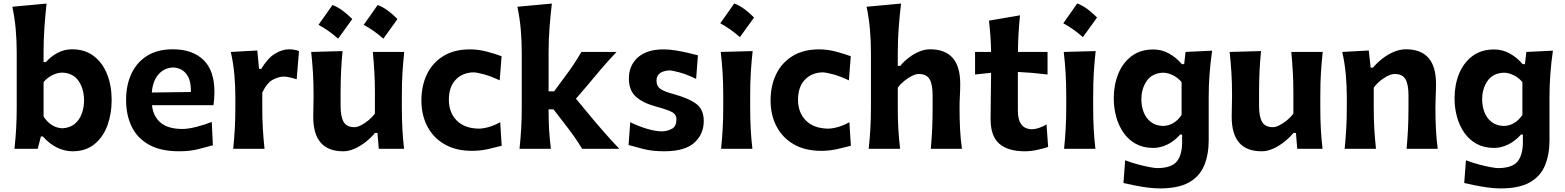

<svg xmlns="http://www.w3.org/2000/svg" viewBox="-20 -847 8911 1093"><path d="M392.1 14.2Q349.1 14.2 305.4 -6.6Q261.7 -27.3 223.6 -70.3H212.9L194.8 0H62.5Q68.8 -59.6 72 -115.2Q75.2 -170.9 75.2 -239.7V-546.4Q75.2 -614.3 69.6 -679Q64 -743.7 50.3 -808.6L245.1 -826.7Q237.8 -760.7 232.9 -691.4Q228 -622.1 228 -546.4V-493.7H241.2Q269.5 -525.4 307.6 -545.9Q345.7 -566.4 390.1 -566.4Q463.4 -566.4 513.7 -528.1Q564 -489.7 589.8 -424.3Q615.7 -358.9 615.7 -276.9Q615.7 -199.7 591.6 -133.3Q567.4 -66.9 517.8 -26.4Q468.3 14.2 392.1 14.2ZM334.5 -116.7Q377 -118.7 404.5 -141.1Q432.1 -163.6 445.3 -199.2Q458.5 -234.9 458.5 -275.4Q458.5 -340.3 427.5 -386Q396.5 -431.6 333.5 -433.6Q306.6 -433.1 278.6 -419.4Q250.5 -405.8 228 -379.9V-183.1Q271 -119.6 334.5 -116.7Z M1001 14.2Q895 14.2 828.1 -23.2Q761.2 -60.5 729.5 -126.5Q697.8 -192.4 697.8 -277.8Q697.8 -362.3 728 -427.2Q758.3 -492.2 817.4 -529.3Q876.5 -566.4 963.4 -566.4Q1075.2 -566.4 1137.9 -506.1Q1200.7 -445.8 1200.7 -323.2Q1200.7 -300.8 1199.2 -283Q1197.8 -265.1 1195.3 -248H845.2Q852.1 -184.6 894.3 -148.7Q936.5 -112.8 1019.5 -112.8Q1049.8 -112.8 1096.9 -124.5Q1144 -136.2 1185.5 -152.8L1191.9 -20Q1157.7 -10.7 1109.9 1.7Q1062 14.2 1001 14.2ZM1066.4 -323.2Q1068.8 -389.2 1041.5 -425Q1014.2 -460.9 964.8 -462.9Q913.6 -460.4 881.3 -422.6Q849.1 -384.8 844.2 -320.3Z M1307.6 0Q1313.5 -59.6 1316.7 -115.2Q1319.8 -170.9 1319.8 -239.7V-294.4Q1319.8 -356.9 1314.2 -421.4Q1308.6 -485.8 1293.9 -551.3L1444.8 -559.6L1454.6 -455.1H1467.3Q1505.4 -518.1 1546.9 -542.2Q1588.4 -566.4 1624 -566.4Q1636.7 -566.4 1652.3 -564.2Q1668 -562 1682.1 -556.2L1668.9 -395.5Q1649.9 -401.9 1629.4 -406.5Q1608.9 -411.1 1594.7 -411.1Q1568.8 -411.1 1534.7 -394Q1500.5 -377 1473.1 -320.3V-231.4Q1473.1 -168.9 1476.3 -114.3Q1479.5 -59.6 1485.8 0Z M1933.6 14.2Q1763.2 14.2 1763.2 -181.6Q1763.2 -217.8 1764.2 -245.1Q1765.1 -272.5 1765.1 -301.3Q1765.1 -377.4 1761.5 -434.8Q1757.8 -492.2 1751.5 -551.3L1930.2 -556.2Q1924.3 -497.1 1921.6 -439.9Q1918.9 -382.8 1918.9 -320.3V-243.7Q1918.9 -183.1 1936.3 -153.1Q1953.6 -123 1998 -123Q2013.7 -123 2034.9 -133.8Q2056.2 -144.5 2077.6 -162.1Q2099.1 -179.7 2114.3 -200.7V-320.3Q2114.3 -382.8 2111.1 -437.5Q2107.9 -492.2 2102.5 -551.3H2281.2Q2274.9 -492.2 2271.2 -434.8Q2267.6 -377.4 2267.6 -301.3V-239.7Q2267.6 -170.9 2270.5 -115.2Q2273.4 -59.6 2280.3 0H2136.2L2128.9 -90.3H2114.7Q2092.8 -63.5 2062.5 -39.6Q2032.2 -15.6 1999 -0.7Q1965.8 14.2 1933.6 14.2ZM2130 -818.5Q2160.1 -807.2 2188.3 -786.3Q2216.4 -765.3 2242.8 -738.5Q2202.5 -682.1 2162.2 -626.8Q2137.5 -648.8 2109.8 -668.7Q2082.2 -688.5 2050.5 -705.7Q2070.9 -734.7 2090.8 -762.6Q2110.6 -790.6 2130 -818.5ZM1872.7 -818.5Q1902.7 -807.2 1930.9 -786.3Q1959.1 -765.3 1985.4 -738.5Q1945.2 -682.1 1904.9 -626.8Q1880.2 -648.8 1852.5 -668.7Q1824.9 -688.5 1793.2 -705.7Q1813.6 -734.7 1833.4 -762.6Q1853.3 -790.6 1872.7 -818.5Z M2667 11.7Q2575.7 11.7 2511.2 -25.4Q2446.8 -62.5 2412.8 -127.4Q2378.9 -192.4 2378.9 -274.9Q2378.9 -358.4 2410.4 -424.1Q2441.9 -489.7 2503.7 -527.8Q2565.4 -565.9 2655.3 -565.9Q2704.6 -565.9 2753.2 -552.7Q2801.8 -539.6 2835.4 -526.9L2824.7 -389.6Q2772 -414.1 2732.4 -424.6Q2692.9 -435.1 2672.9 -435.1Q2610.8 -432.6 2573 -391.8Q2535.2 -351.1 2535.2 -279.3Q2535.2 -207 2579.3 -161.6Q2623.5 -116.2 2705.1 -114.7Q2730 -114.7 2762.7 -124Q2795.4 -133.3 2827.6 -151.4L2835.9 -17.1Q2804.2 -8.8 2759.3 1.5Q2714.4 11.7 2667 11.7Z M2937.5 0Q2943.8 -59.6 2947 -115.2Q2950.2 -170.9 2950.2 -239.7V-546.4Q2950.2 -614.3 2944.6 -679Q2939 -743.7 2925.3 -808.6L3121.6 -826.7Q3113.8 -760.7 3108.4 -691.4Q3103 -622.1 3103 -546.4V-327.1H3134.3L3192.9 -406.2Q3220.2 -442.4 3244.4 -478.5Q3268.6 -514.6 3289.6 -551.3H3489.7Q3442.9 -501.5 3400.6 -452.4Q3358.4 -403.3 3317.9 -354L3258.8 -285.2L3328.6 -200.7Q3370.1 -150.4 3414.1 -100.1Q3458 -49.8 3505.4 0H3293.5Q3273.4 -34.7 3249 -69.1Q3224.6 -103.5 3198.2 -137.2L3130.9 -224.6H3103V-210Q3103 -153.3 3106.2 -103.5Q3109.4 -53.7 3116.2 0Z M3759.8 14.2Q3693.4 14.2 3642.6 1.2Q3591.8 -11.7 3558.1 -21.5L3567.9 -151.4Q3612.8 -128.9 3662.4 -114Q3711.9 -99.1 3750 -99.1Q3782.7 -101.1 3806.6 -114.7Q3830.6 -128.4 3830.6 -167.5Q3830.6 -196.3 3804.4 -209.7Q3778.3 -223.1 3710.4 -241.7Q3637.7 -261.7 3598.9 -297.6Q3560.1 -333.5 3560.1 -399.4Q3560.1 -475.1 3611.6 -520.5Q3663.1 -565.9 3757.3 -565.9Q3790 -565.9 3827.1 -559.8Q3864.3 -553.7 3897.7 -545.9Q3931.2 -538.1 3953.1 -532.2L3942.9 -397.9Q3892.6 -422.4 3850.1 -434.3Q3807.6 -446.3 3787.6 -446.3Q3773.4 -445.3 3756.8 -440.2Q3740.2 -435.1 3728.8 -422.6Q3717.3 -410.2 3717.3 -385.7Q3717.3 -357.9 3738 -342Q3758.8 -326.2 3812.5 -312Q3901.4 -287.6 3943.8 -255.6Q3986.3 -223.6 3986.3 -157.7Q3986.3 -84 3932.9 -34.9Q3879.4 14.2 3759.8 14.2Z M4159.8 -827.3Q4189.8 -816 4218 -795.1Q4246.2 -774.1 4272.6 -747.3Q4232.3 -690.9 4192 -635.5Q4167.3 -657.6 4139.6 -677.4Q4112 -697.3 4080.3 -714.5Q4100.7 -743.5 4120.6 -771.4Q4140.4 -799.4 4159.8 -827.3ZM4085 0Q4090.8 -59.6 4094 -115.2Q4097.2 -170.9 4097.2 -239.7V-294.4Q4097.2 -375.5 4093.5 -433.8Q4089.8 -492.2 4083 -551.3L4264.6 -556.2Q4257.8 -495.6 4254.2 -436.3Q4250.5 -377 4250.5 -294.4V-239.7Q4250.5 -170.9 4253.4 -115.2Q4256.3 -59.6 4263.2 0Z M4654.8 11.7Q4563.5 11.7 4499 -25.4Q4434.6 -62.5 4400.6 -127.4Q4366.7 -192.4 4366.7 -274.9Q4366.7 -358.4 4398.2 -424.1Q4429.7 -489.7 4491.5 -527.8Q4553.2 -565.9 4643.1 -565.9Q4692.4 -565.9 4741 -552.7Q4789.6 -539.6 4823.2 -526.9L4812.5 -389.6Q4759.8 -414.1 4720.2 -424.6Q4680.7 -435.1 4660.6 -435.1Q4598.6 -432.6 4560.8 -391.8Q4522.9 -351.1 4522.9 -279.3Q4522.9 -207 4567.1 -161.6Q4611.3 -116.2 4692.9 -114.7Q4717.8 -114.7 4750.5 -124Q4783.2 -133.3 4815.4 -151.4L4823.7 -17.1Q4792 -8.8 4747.1 1.5Q4702.1 11.7 4654.8 11.7Z M4925.3 0Q4931.6 -59.6 4934.8 -115.2Q4938 -170.9 4938 -239.7V-546.4Q4938 -614.3 4932.4 -679Q4926.8 -743.7 4913.1 -808.6L5109.4 -826.7Q5101.6 -760.7 5096.2 -691.4Q5090.8 -622.1 5090.8 -546.4V-472.2H5105Q5124.5 -496.1 5152.1 -517.6Q5179.7 -539.1 5211.4 -552.7Q5243.2 -566.4 5274.4 -566.4Q5446.3 -566.4 5446.3 -370.1Q5446.3 -334.5 5444.3 -300.8Q5442.4 -267.1 5442.4 -239.7Q5442.4 -170.9 5445.1 -115.2Q5447.8 -59.6 5456.1 0H5278.8Q5284.2 -59.6 5286.6 -114.3Q5289.1 -168.9 5289.1 -231.4V-305.7Q5289.1 -366.2 5272 -396Q5254.9 -425.8 5210 -425.8Q5193.8 -425.8 5171.9 -415Q5149.9 -404.3 5128.2 -386.7Q5106.4 -369.1 5090.8 -348.1V-231.4Q5090.8 -168.9 5094 -114.3Q5097.2 -59.6 5104 0Z M5813.5 14.2Q5718.8 14.2 5668.9 -28.6Q5619.1 -71.3 5619.1 -169.9Q5619.1 -233.9 5620.4 -299.1Q5621.6 -364.3 5622.1 -432.6L5530.8 -422.9V-551.3H5622.1Q5621.1 -599.1 5618.2 -641.6Q5615.2 -684.1 5609.9 -729.5L5786.6 -759.8Q5781.2 -704.6 5778.3 -656.7Q5775.4 -608.9 5774.9 -551.3H5943.4V-422.9Q5901.4 -428.2 5858.6 -431.9Q5815.9 -435.5 5774.4 -437.5V-217.3Q5774.4 -111.3 5856.4 -111.3Q5872.1 -111.3 5895 -118.9Q5918 -126.5 5937.5 -138.7L5946.8 -10.7Q5925.8 -2.9 5887.7 5.6Q5849.6 14.2 5813.5 14.2Z M6112.4 -827.3Q6142.5 -816 6170.7 -795.1Q6198.9 -774.1 6225.2 -747.3Q6184.9 -690.9 6144.6 -635.5Q6119.9 -657.6 6092.3 -677.4Q6064.6 -697.3 6032.9 -714.5Q6053.3 -743.5 6073.2 -771.4Q6093.1 -799.4 6112.4 -827.3ZM6037.6 0Q6043.5 -59.6 6046.6 -115.2Q6049.8 -170.9 6049.8 -239.7V-294.4Q6049.8 -375.5 6046.1 -433.8Q6042.5 -492.2 6035.6 -551.3L6217.3 -556.2Q6210.4 -495.6 6206.8 -436.3Q6203.1 -377 6203.1 -294.4V-239.7Q6203.1 -170.9 6206.1 -115.2Q6209 -59.6 6215.8 0Z M6582 225.6Q6547.9 225.6 6508.8 220.2Q6469.7 214.8 6434.3 207.5Q6398.9 200.2 6375.5 194.8L6385.3 65.4Q6419.4 78.6 6456.5 88.6Q6493.7 98.6 6523.9 104.2Q6554.2 109.9 6567.4 109.9Q6647.5 109.9 6678.5 73Q6709.5 36.1 6709.5 -39.6V-81.1H6698.7Q6664.1 -42.5 6624.3 -23.7Q6584.5 -4.9 6545.4 -4.9Q6488.3 -4.9 6446 -28.1Q6403.8 -51.3 6376 -91.3Q6348.1 -131.3 6334.2 -181.9Q6320.3 -232.4 6320.3 -286.6Q6320.3 -363.3 6345.9 -426.5Q6371.6 -489.7 6421.9 -527.6Q6472.2 -565.4 6545.4 -565.4Q6593.8 -565.4 6635.3 -542.2Q6676.8 -519 6708 -481.9H6721.2L6729 -551.3L6880.4 -558.6Q6860.8 -425.3 6860.8 -294.4V-48.8Q6860.8 32.7 6835.2 94.7Q6809.6 156.7 6748.8 191.2Q6688 225.6 6582 225.6ZM6601.1 -129.9Q6666 -132.3 6706.5 -192.9V-379.9Q6685.1 -404.8 6657.2 -418.7Q6629.4 -432.6 6602.1 -433.1Q6539.6 -431.2 6508.5 -387Q6477.5 -342.8 6477.5 -281.2Q6477.5 -242.2 6490.7 -208Q6503.9 -173.8 6531.5 -152.6Q6559.1 -131.3 6601.1 -129.9Z M7162.1 14.2Q6991.7 14.2 6991.7 -181.6Q6991.7 -217.8 6992.7 -245.1Q6993.7 -272.5 6993.7 -301.3Q6993.7 -377.4 6990 -434.8Q6986.3 -492.2 6980 -551.3L7158.7 -556.2Q7152.8 -497.1 7150.1 -439.9Q7147.5 -382.8 7147.5 -320.3V-243.7Q7147.5 -183.1 7164.8 -153.1Q7182.1 -123 7226.6 -123Q7242.2 -123 7263.4 -133.8Q7284.7 -144.5 7306.2 -162.1Q7327.6 -179.7 7342.8 -200.7V-320.3Q7342.8 -382.8 7339.6 -437.5Q7336.4 -492.2 7331.1 -551.3H7509.8Q7503.4 -492.2 7499.8 -434.8Q7496.1 -377.4 7496.1 -301.3V-239.7Q7496.1 -170.9 7499 -115.2Q7502 -59.6 7508.8 0H7364.7L7357.4 -90.3H7343.3Q7321.3 -63.5 7291 -39.6Q7260.7 -15.6 7227.5 -0.7Q7194.3 14.2 7162.1 14.2Z M7634.8 0Q7640.6 -59.6 7643.8 -115.2Q7647 -170.9 7647 -239.7V-294.4Q7647 -356.9 7641.4 -421.4Q7635.7 -485.8 7621.1 -551.3L7772 -559.6L7782.7 -461.9H7795.9Q7818.4 -488.8 7848.6 -512.7Q7878.9 -536.6 7913.8 -551.5Q7948.7 -566.4 7983.4 -566.4Q8154.8 -566.4 8154.8 -370.1Q8154.8 -334.5 8153.1 -300.8Q8151.4 -267.1 8151.4 -239.7Q8151.4 -170.9 8154.1 -115.2Q8156.7 -59.6 8164.6 0H7987.3Q7992.7 -59.6 7995.4 -114.3Q7998 -168.9 7998 -231.4V-305.7Q7998 -366.2 7981 -396Q7963.9 -425.8 7918.9 -425.8Q7894 -425.8 7858.9 -402.8Q7823.7 -379.9 7800.3 -348.1V-231.4Q7800.3 -168.9 7803.5 -114.3Q7806.6 -59.6 7813 0Z M8522 225.6Q8487.8 225.6 8448.7 220.2Q8409.7 214.8 8374.3 207.5Q8338.9 200.2 8315.4 194.8L8325.2 65.4Q8359.4 78.6 8396.5 88.6Q8433.6 98.6 8463.9 104.2Q8494.1 109.9 8507.3 109.9Q8587.4 109.9 8618.4 73Q8649.4 36.1 8649.4 -39.6V-81.1H8638.7Q8604 -42.5 8564.2 -23.7Q8524.4 -4.9 8485.4 -4.9Q8428.2 -4.9 8386 -28.1Q8343.8 -51.3 8315.9 -91.3Q8288.1 -131.3 8274.2 -181.9Q8260.3 -232.4 8260.3 -286.6Q8260.3 -363.3 8285.9 -426.5Q8311.5 -489.7 8361.8 -527.6Q8412.1 -565.4 8485.4 -565.4Q8533.7 -565.4 8575.2 -542.2Q8616.7 -519 8647.9 -481.9H8661.1L8668.9 -551.3L8820.3 -558.6Q8800.8 -425.3 8800.8 -294.4V-48.8Q8800.8 32.7 8775.1 94.7Q8749.5 156.7 8688.7 191.2Q8627.9 225.6 8522 225.6ZM8541 -129.9Q8606 -132.3 8646.5 -192.9V-379.9Q8625 -404.8 8597.2 -418.7Q8569.3 -432.6 8542 -433.1Q8479.5 -431.2 8448.5 -387Q8417.5 -342.8 8417.5 -281.2Q8417.5 -242.2 8430.7 -208Q8443.8 -173.8 8471.4 -152.6Q8499 -131.3 8541 -129.9Z"/></svg>

Font: Pinar-FD Bold
Style: Regular
Weight: 700
Designer: Amin Abedi
Version: Version 3.000